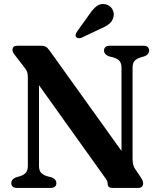

<svg xmlns="http://www.w3.org/2000/svg" viewBox="-20 -925 784 945"><path d="M257.5 -24.5Q257.5 0 228.5 0H65Q35.5 0 35.5 -24.5Q35.5 -42 57.5 -51.5L80.5 -58.5Q99 -65 108 -76Q117 -87 117 -109.5V-543Q117 -561 113.5 -571Q110 -581 99.5 -594L57 -649Q49.5 -658.5 45.5 -665Q41.5 -671.5 41.5 -679.5Q41.5 -700 66.5 -700H180.5Q194.5 -700 203.8 -695.8Q213 -691.5 223 -677.5L578 -182V-590.5Q578 -613 569 -624Q560 -635 540.5 -641.5L514 -648.5Q492 -658.5 492 -675.5Q492 -700 521.5 -700H685Q714 -700 714 -675.5Q714 -658 692.5 -648.5L669.5 -641.5Q650.5 -635 641.5 -624.2Q632.5 -613.5 632.5 -590.5V-142Q632.5 -112.5 645 -93.5L671 -55Q679 -42.5 681.8 -36Q684.5 -29.5 684.5 -23Q684.5 0 659 0H533Q510 0 510 -20Q510 -28.5 506.2 -36.2Q502.5 -44 489.5 -61L172 -505.5V-109Q172 -87 181 -76.2Q190 -65.5 209 -58.5L235.5 -51.5Q257.5 -42 257.5 -24.5ZM418.5 -852.5Q436.5 -880 455.5 -894.5Q474.5 -909 499 -904Q521.5 -899 532.2 -880.8Q543 -862.5 539 -844Q534.5 -821.5 518 -808Q501.5 -794.5 474.5 -783.5L381 -739Q374.5 -736.5 367 -737Q359.5 -737.5 355 -742.5Q350.5 -748.5 352.5 -755Q354.5 -761.5 358.5 -768.5Z"/></svg>

Font: Fraunces 72pt Soft SemiBold
Style: Regular
Weight: 600
Version: Version 1.000;[b76b70a41]